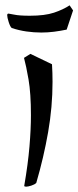

<svg xmlns="http://www.w3.org/2000/svg" viewBox="-20 -687 294 720"><path d="M78 13Q71 13 71 10V9Q85 -72 90.5 -137.5Q96 -203 96 -255Q96 -337 87 -389Q78 -441 70 -470L94 -485L175 -446Q176 -430 176.5 -413.5Q177 -397 177 -380Q177 -286 160.5 -191.5Q144 -97 116 -1Q110 5 97.5 9Q85 13 78 13ZM135 -565Q107 -565 79 -569Q51 -573 24 -582Q18 -587 12.5 -604.5Q7 -622 7 -630Q7 -636 12 -636Q15 -636 34 -632Q53 -628 92 -628Q148 -628 182.5 -639.5Q217 -651 241 -667L254 -648L230 -576Q206 -571 182.5 -568Q159 -565 135 -565Z"/></svg>

Font: Julee
Style: Regular
Weight: 400
Designer: Julian Tunni
Foundry: Julian Tunni
Version: Version 1.002; ttfautohint (v1.8.4.7-5d5b);gftools[0.9.23]